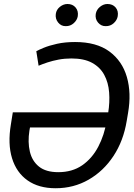

<svg xmlns="http://www.w3.org/2000/svg" viewBox="-20 -952 684 981"><path d="M363.8 -737.3Q473.1 -737.3 538.8 -689Q604.5 -640.6 628.2 -558.6Q651.9 -476.6 634.3 -375L627.4 -334Q610.8 -232.4 559.8 -155Q508.8 -77.6 432.6 -33.9Q356.4 9.8 264.2 9.8Q177.7 9.8 120.8 -30.3Q64 -70.3 41.5 -143.6Q19 -216.8 35.6 -316.4L45.4 -377.9H571.8L559.1 -300.8H133.3L130.4 -285.2Q121.1 -225.6 132.6 -177.2Q144 -128.9 179.4 -100.6Q214.8 -72.3 277.8 -72.3Q349.1 -72.3 399.9 -107.4Q450.7 -142.6 481.9 -202.1Q513.2 -261.7 524.9 -334L532.7 -375Q541.5 -430.2 537.6 -480.2Q533.7 -530.3 512.7 -569.3Q491.7 -608.4 450.7 -630.9Q409.7 -653.3 345.2 -653.3Q310.5 -653.3 279.5 -647.5Q248.5 -641.6 222.7 -633.1Q196.8 -624.5 177.2 -616.2L165.5 -690.4Q176.8 -696.8 203.9 -708Q231 -719.2 271.7 -728.3Q312.5 -737.3 363.8 -737.3ZM315.9 -818.4Q292.5 -817.9 277.1 -836.9Q261.7 -856 265.1 -880.9Q268.1 -902.8 286.1 -917.2Q304.2 -931.6 324.7 -931.6Q351.1 -931.6 366.2 -913.8Q381.3 -896 377.4 -869.1Q374 -849.1 356.7 -833.5Q339.4 -817.9 315.9 -818.4ZM520 -818.4Q497.1 -817.9 481.2 -836.4Q465.3 -855 469.2 -880.9Q473.1 -902.8 491 -917.2Q508.8 -931.6 528.8 -931.6Q555.7 -931.6 570.8 -913.8Q585.9 -896 581.5 -869.1Q578.1 -849.1 561 -833.5Q543.9 -817.9 520 -818.4Z"/></svg>

Font: Inter Tight
Style: Italic
Weight: 400
Italic angle: -9.39999°
Designer: Rasmus Andersson
Foundry: rsms
Version: Version 3.002